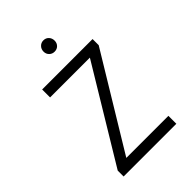

<svg xmlns="http://www.w3.org/2000/svg" viewBox="-256 -1013 1128 1128"><g transform="rotate(-45 308.0 -449.5)"><path d="M88 0V-49L458 -661L470 -634H111V-700H530V-649L160 -39L149 -66H526V0ZM320 -805Q300.5 -805 287.2 -818.2Q274 -831.5 274 -851Q274 -871.5 287.2 -885.2Q300.5 -899 320 -899Q340.5 -899 353.2 -885.2Q366 -871.5 366 -851Q366 -831.5 353.2 -818.2Q340.5 -805 320 -805Z"/></g></svg>

Font: Overpass Mono Light Light
Style: Regular
Weight: 300
Monospace: yes
Version: Version 4.000